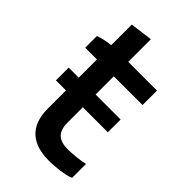

<svg xmlns="http://www.w3.org/2000/svg" viewBox="-203 -724 798 798"><g transform="rotate(45 196.0 -324.5)"><path d="M32 -253H91V-146C91 -40 152 4 247 4C285 4 339 -2 366 -14V-96C345 -90 296 -85 270 -85C219 -85 190 -105 190 -164V-253H337V-328H190V-435H359V-520H190V-653L91 -640V-519C68 -517 42 -511 22 -504V-435H91V-328H32Z"/></g></svg>

Font: Fixel Display Medium
Style: Regular
Weight: 500
Designer: AlfaBravo + MacPaw
Foundry: Kyrylo Tkachov, Marchela Mozhyna, Serhii Makarenko, Maria Weinstein, Zakhar Kryvoshyya
Version: Version 1.211